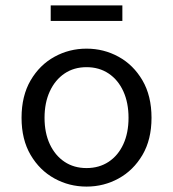

<svg xmlns="http://www.w3.org/2000/svg" viewBox="-20 -678 640 710"><path d="M300 12Q235.9 12 181.3 -18.1Q126.7 -48.1 93.2 -105Q59.7 -161.9 59.7 -242.4Q59.7 -323.5 93.2 -380.8Q126.7 -438 181.3 -468Q235.9 -498.1 300 -498.1Q364.1 -498.1 418.7 -468Q473.3 -438 506.8 -380.8Q540.3 -323.5 540.3 -242.4Q540.3 -161.9 506.8 -105Q473.3 -48.1 418.7 -18.1Q364.1 12 300 12ZM300 -56.5Q346.7 -56.5 381.8 -79.7Q416.8 -102.9 436.1 -144.8Q455.3 -186.7 455.3 -242.4Q455.3 -298.1 436.1 -340.3Q416.8 -382.6 381.8 -406.1Q346.7 -429.6 300 -429.6Q253.3 -429.6 218.6 -406.1Q183.8 -382.6 164.2 -340.3Q144.7 -298.1 144.7 -242.4Q144.7 -186.7 164.2 -144.8Q183.8 -102.9 218.6 -79.7Q253.3 -56.5 300 -56.5ZM167.5 -600.6V-658.1H432.5V-600.6Z"/></svg>

Font: Source Code Pro ExtraLight
Style: Regular
Weight: 200
Monospace: yes
Designer: Paul D. Hunt, Teo Tuominen
Foundry: Adobe
Version: Version 1.026;hotconv 1.1.0;makeotfexe 2.6.0